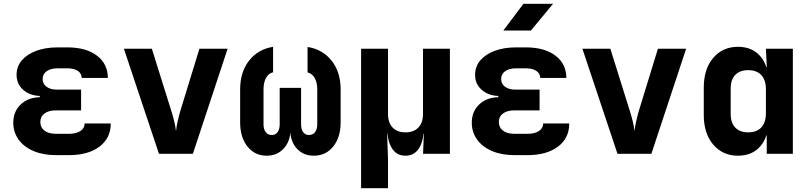

<svg xmlns="http://www.w3.org/2000/svg" viewBox="-20 -805 4240 1005"><path d="M341.6 7H272.5Q206.1 7 155.8 -14.3Q105.5 -35.5 77.5 -74.2Q49.5 -112.9 49.5 -162.9Q49.5 -220.4 87.6 -257.5Q125.7 -294.7 188.3 -296.2V-302.7Q134 -305 100.4 -335.7Q66.8 -366.3 66.8 -413.2Q66.8 -456.6 93.7 -488.6Q120.7 -520.6 169.3 -538.8Q217.9 -557 281.3 -557H332.5Q430.4 -557 487.4 -513.8Q544.3 -470.7 544.5 -397.2H407.8Q407.6 -420.2 387.4 -433.8Q367.2 -447.4 332.5 -447.4H281.3Q245.5 -447.4 224.4 -432.4Q203.2 -417.5 203.2 -391Q203.2 -366 223.5 -350.9Q243.8 -335.9 278.1 -335.9H404.4V-227.3H272.5Q234.9 -227.3 213 -211Q191.1 -194.8 191.1 -166.5Q191.1 -137.7 213 -121.1Q234.9 -104.6 272.5 -104.6H341.6Q378.8 -104.6 400.9 -119.2Q423 -133.8 423 -158.6H559.7Q559.7 -82.2 500.8 -37.6Q441.8 7 341.6 7Z M812.1 0 628.5 -550H774.8L874.4 -231.8Q883.7 -203.1 891.3 -173Q898.8 -142.9 901.2 -118.3Q903.6 -142.9 910.6 -173Q917.6 -203.1 925.9 -231L1023.8 -550H1171.5L989.6 0Z M1375.9 10Q1313.7 10 1275.3 -38.1Q1237 -86.2 1237 -164.4V-337Q1237 -428.2 1283.9 -487.8Q1330.8 -547.5 1409.4 -560V-426.8Q1385.3 -420.9 1372.3 -396.9Q1359.4 -372.8 1359.4 -337.9V-154.2Q1359.4 -128.4 1370.9 -113.4Q1382.3 -98.3 1402.7 -98.3Q1422.2 -98.3 1433.1 -113.4Q1444 -128.4 1444 -154.2V-345H1556V-154.2Q1556 -128.4 1566.9 -113.4Q1577.8 -98.3 1597.3 -98.3Q1617.8 -98.3 1629.2 -113.4Q1640.6 -128.4 1640.6 -154.2V-337.9Q1640.6 -372.4 1627.5 -396.2Q1614.4 -420 1589.8 -426V-559.2Q1668.8 -546.7 1715.9 -487.3Q1763 -427.9 1763 -337V-164.4Q1763 -86.2 1724.3 -38.1Q1685.6 10 1622.4 10Q1567.5 10 1533.3 -27.9Q1499.1 -65.7 1499.2 -126.4H1500.5Q1499.9 -65.7 1465.4 -27.9Q1430.8 10 1375.9 10Z M1870.1 180V-550H2011V-208.5Q2011 -162.6 2035.1 -137.4Q2059.1 -112.2 2102.2 -112.2Q2145.5 -112.2 2169.8 -137.4Q2194.1 -162.6 2194.1 -208.5V-550H2335V0H2194.4L2198.6 -105H2165.9L2198.3 -137.9Q2198.3 -69.1 2173.6 -29.5Q2148.9 10 2102.1 10Q2055.5 10 2031.1 -29.5Q2006.8 -69.1 2006.8 -137.9L2039.2 -105H2006.5L2011 28.5V180Z M2741.6 7H2672.5Q2606.1 7 2555.8 -14.3Q2505.5 -35.5 2477.5 -74.2Q2449.5 -112.9 2449.5 -162.9Q2449.5 -220.4 2487.6 -257.5Q2525.7 -294.7 2588.3 -296.2V-302.7Q2534 -305 2500.4 -335.7Q2466.8 -366.3 2466.8 -413.2Q2466.8 -456.6 2493.7 -488.6Q2520.7 -520.6 2569.3 -538.8Q2617.9 -557 2681.3 -557H2732.5Q2830.4 -557 2887.4 -513.8Q2944.3 -470.7 2944.5 -397.2H2807.8Q2807.6 -420.2 2787.4 -433.8Q2767.2 -447.4 2732.5 -447.4H2681.3Q2645.5 -447.4 2624.4 -432.4Q2603.2 -417.5 2603.2 -391Q2603.2 -366 2623.5 -350.9Q2643.8 -335.9 2678.1 -335.9H2804.4V-227.3H2672.5Q2634.9 -227.3 2613 -211Q2591.1 -194.8 2591.1 -166.5Q2591.1 -137.7 2613 -121.1Q2634.9 -104.6 2672.5 -104.6H2741.6Q2778.8 -104.6 2800.9 -119.2Q2823 -133.8 2823 -158.6H2959.7Q2959.7 -82.2 2900.8 -37.6Q2841.8 7 2741.6 7ZM2614.5 -645 2719.7 -785H2874.9L2758.8 -645Z M3212.1 0 3028.5 -550H3174.8L3274.4 -231.8Q3283.7 -203.1 3291.3 -173Q3298.8 -142.9 3301.2 -118.3Q3303.6 -142.9 3310.6 -173Q3317.6 -203.1 3325.9 -231L3423.8 -550H3571.5L3389.6 0Z M3842.5 10Q3763.1 10 3713.4 -48Q3663.8 -105.9 3663.8 -203.3V-346.5Q3663.8 -444.1 3713.3 -502Q3762.9 -560 3842.5 -560Q3918.2 -560 3960.9 -509.4Q4003.6 -458.8 4003.6 -369.6L3960.9 -453.5H3993.7L3989.1 -550H4130.1V0H3993.4V-96.5H3960.9L4003.6 -180.4Q4003.6 -91 3960.9 -40.5Q3918.2 10 3842.5 10ZM3896.3 -112.2Q3941.3 -112.2 3965.2 -138.2Q3989.1 -164.3 3989.1 -212.7V-337.3Q3989.1 -385.7 3965.2 -411.8Q3941.3 -437.8 3896.3 -437.8Q3852.9 -437.8 3828.8 -413.2Q3804.7 -388.5 3804.7 -341.5V-208.5Q3804.7 -162.3 3828.8 -137.2Q3852.9 -112.2 3896.3 -112.2Z"/></svg>

Font: JetBrains Mono
Style: Regular
Weight: 400
Monospace: yes
Designer: Philipp Nurullin, Konstantin Bulenkov
Foundry: JetBrains
Version: Version 2.305